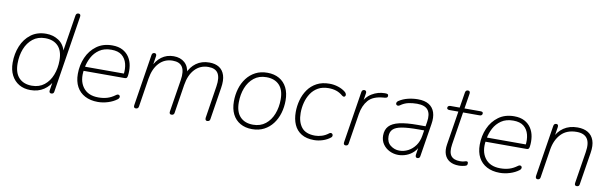

<svg xmlns="http://www.w3.org/2000/svg" viewBox="-46 -1176 5242 1649"><g transform="rotate(10 2574.5 -351.5)"><path d="M241 8Q184 8 141.5 -17Q99 -42 75 -88.5Q51 -135 51 -198Q51 -276 78.5 -343Q106 -410 160 -451Q214 -492 293 -492Q354 -492 402 -460.5Q450 -429 467 -362H460L512 -690Q514 -701 520 -706Q526 -711 536 -711Q546 -711 550.5 -704.5Q555 -698 553 -686L447 -15Q446 -5 440 0.5Q434 6 423 6Q413 6 408.5 -0.5Q404 -7 406 -19L421 -113H432Q407 -58 358 -25Q309 8 241 8ZM247 -31Q311 -31 355 -66Q399 -101 421.5 -159Q444 -217 444 -286Q444 -369 403.5 -411Q363 -453 291 -453Q227 -453 183 -418Q139 -383 116.5 -325.5Q94 -268 94 -198Q94 -116 134.5 -73.5Q175 -31 247 -31Z M829 8Q764 8 716.5 -17Q669 -42 644 -88.5Q619 -135 619 -200Q619 -277 648 -343.5Q677 -410 733 -451Q789 -492 869 -492Q923 -492 959.5 -472.5Q996 -453 1017.5 -420Q1039 -387 1045.5 -345Q1052 -303 1046 -259Q1044 -245 1039 -239.5Q1034 -234 1021 -234H648L654 -271H1026L1007 -259Q1015 -313 1003.5 -357Q992 -401 959.5 -427.5Q927 -454 868 -454Q805 -454 763.5 -425.5Q722 -397 699 -353.5Q676 -310 668 -264L665 -246Q649 -150 692.5 -90.5Q736 -31 827 -31Q869 -31 904 -41.5Q939 -52 973 -77Q982 -84 989 -84.5Q996 -85 1001 -81.5Q1006 -78 1007.5 -72Q1009 -66 1006 -58.5Q1003 -51 995 -45Q962 -20 917.5 -6Q873 8 829 8Z M1160 6Q1150 6 1145.5 -0.5Q1141 -7 1143 -19L1214 -469Q1216 -480 1222 -485Q1228 -490 1238 -490Q1247 -490 1251.5 -483Q1256 -476 1254 -465L1238 -363L1228 -364Q1254 -425 1299 -458.5Q1344 -492 1405 -492Q1464 -492 1501 -459Q1538 -426 1543 -363L1531 -364Q1554 -423 1601.5 -457.5Q1649 -492 1716 -492Q1767 -492 1801 -470.5Q1835 -449 1849 -405.5Q1863 -362 1852 -295L1808 -15Q1807 -5 1800.5 0.5Q1794 6 1783 6Q1773 6 1769 -0.5Q1765 -7 1766 -19L1810 -301Q1822 -378 1798.5 -415.5Q1775 -453 1714 -453Q1643 -453 1596 -403Q1549 -353 1535 -264L1496 -15Q1495 -5 1488.5 0.5Q1482 6 1471 6Q1461 6 1456.5 -0.5Q1452 -7 1454 -19L1499 -301Q1511 -378 1487.5 -415.5Q1464 -453 1403 -453Q1332 -453 1285 -403Q1238 -353 1224 -264L1185 -15Q1182 6 1160 6Z M2174 8Q2115 8 2071 -17Q2027 -42 2003.5 -88.5Q1980 -135 1980 -200Q1980 -258 1995.5 -310.5Q2011 -363 2042 -404Q2073 -445 2118 -468.5Q2163 -492 2222 -492Q2282 -492 2325.5 -467Q2369 -442 2392.5 -395.5Q2416 -349 2416 -284Q2416 -226 2400.5 -173.5Q2385 -121 2354 -80Q2323 -39 2278 -15.5Q2233 8 2174 8ZM2176 -31Q2240 -31 2284 -66Q2328 -101 2350.5 -159Q2373 -217 2373 -286Q2373 -369 2332.5 -411Q2292 -453 2220 -453Q2156 -453 2112 -418Q2068 -383 2045.5 -325.5Q2023 -268 2023 -198Q2023 -116 2063.5 -73.5Q2104 -31 2176 -31Z M2715 8Q2648 8 2604.5 -18.5Q2561 -45 2540 -92.5Q2519 -140 2519 -202Q2519 -255 2533 -306.5Q2547 -358 2576.5 -400Q2606 -442 2652.5 -467Q2699 -492 2764 -492Q2803 -492 2839.5 -480Q2876 -468 2901 -448Q2910 -441 2914 -433Q2918 -425 2917 -418Q2916 -411 2911.5 -407Q2907 -403 2901 -403.5Q2895 -404 2887 -410Q2860 -433 2829.5 -443Q2799 -453 2762 -453Q2709 -453 2671 -431.5Q2633 -410 2609 -373.5Q2585 -337 2573.5 -292.5Q2562 -248 2562 -202Q2562 -124 2598.5 -77.5Q2635 -31 2717 -31Q2745 -31 2775.5 -40.5Q2806 -50 2833 -71Q2840 -77 2847 -77Q2854 -77 2858.5 -73.5Q2863 -70 2865 -64Q2867 -58 2865 -51.5Q2863 -45 2857 -40Q2829 -17 2790.5 -4.5Q2752 8 2715 8Z M2990 6Q2980 6 2975.5 -0.5Q2971 -7 2973 -19L3044 -469Q3046 -480 3052 -485Q3058 -490 3068 -490Q3077 -490 3082 -483.5Q3087 -477 3085 -465L3070 -370H3059Q3080 -430 3132.5 -462Q3185 -494 3246 -494Q3263 -494 3269.5 -490.5Q3276 -487 3276 -477Q3276 -467 3271 -462.5Q3266 -458 3252 -456L3240 -455Q3149 -448 3108.5 -401Q3068 -354 3056 -280L3014 -15Q3013 -5 3007 0.5Q3001 6 2990 6Z M3449 8Q3409 8 3373 -9.5Q3337 -27 3315 -59Q3293 -91 3293 -134Q3293 -185 3321.5 -216Q3350 -247 3411 -261Q3472 -275 3568 -275H3649L3643 -238H3584Q3491 -238 3438 -228.5Q3385 -219 3362.5 -196.5Q3340 -174 3340 -136Q3340 -84 3374.5 -57Q3409 -30 3452 -30Q3492 -30 3528.5 -49Q3565 -68 3591 -104Q3617 -140 3625 -191L3645 -315Q3656 -383 3629.5 -418Q3603 -453 3533 -453Q3493 -453 3457.5 -445Q3422 -437 3390 -414Q3382 -408 3374.5 -408Q3367 -408 3362 -412Q3357 -416 3356 -422Q3355 -428 3358 -435Q3361 -442 3370 -448Q3405 -471 3448 -481.5Q3491 -492 3535 -492Q3594 -492 3630.5 -469.5Q3667 -447 3681 -404.5Q3695 -362 3685 -302L3639 -15Q3638 -5 3632 0.5Q3626 6 3616 6Q3606 6 3602 -1Q3598 -8 3599 -19L3614 -116H3624Q3611 -74 3583.5 -46.5Q3556 -19 3520.5 -5.5Q3485 8 3449 8Z M3978 8Q3929 8 3897 -11.5Q3865 -31 3852 -67Q3839 -103 3847 -153L3894 -448H3816Q3806 -448 3800 -452Q3794 -456 3794 -463Q3794 -474 3801 -479Q3808 -484 3818 -484H3899L3921 -620Q3923 -631 3929 -636Q3935 -641 3945 -641Q3955 -641 3959.5 -634.5Q3964 -628 3962 -616L3941 -484H4081Q4092 -484 4097.5 -480.5Q4103 -477 4103 -469Q4103 -459 4096.5 -453.5Q4090 -448 4079 -448H3935L3890 -162Q3879 -92 3902.5 -61.5Q3926 -31 3981 -31Q4005 -31 4018 -35.5Q4031 -40 4038 -40Q4044 -40 4047.5 -36.5Q4051 -33 4051 -25Q4051 -16 4048.5 -10.5Q4046 -5 4038 -2Q4028 2 4010.5 5Q3993 8 3978 8Z M4334 8Q4269 8 4221.5 -17Q4174 -42 4149 -88.5Q4124 -135 4124 -200Q4124 -277 4153 -343.5Q4182 -410 4238 -451Q4294 -492 4374 -492Q4428 -492 4464.5 -472.5Q4501 -453 4522.5 -420Q4544 -387 4550.5 -345Q4557 -303 4551 -259Q4549 -245 4544 -239.5Q4539 -234 4526 -234H4153L4159 -271H4531L4512 -259Q4520 -313 4508.5 -357Q4497 -401 4464.5 -427.5Q4432 -454 4373 -454Q4310 -454 4268.5 -425.5Q4227 -397 4204 -353.5Q4181 -310 4173 -264L4170 -246Q4154 -150 4197.5 -90.5Q4241 -31 4332 -31Q4374 -31 4409 -41.5Q4444 -52 4478 -77Q4487 -84 4494 -84.5Q4501 -85 4506 -81.5Q4511 -78 4512.5 -72Q4514 -66 4511 -58.5Q4508 -51 4500 -45Q4467 -20 4422.5 -6Q4378 8 4334 8Z M4664 6Q4654 6 4649.5 -1.5Q4645 -9 4647 -21L4718 -469Q4720 -480 4726 -485Q4732 -490 4742 -490Q4751 -490 4755.5 -483.5Q4760 -477 4758 -465L4742 -364H4731Q4756 -424 4806 -458Q4856 -492 4927 -492Q4981 -492 5017.5 -470.5Q5054 -449 5069.5 -405.5Q5085 -362 5074 -295L5029 -13Q5028 -4 5022 1Q5016 6 5005 6Q4995 6 4990.5 -0.5Q4986 -7 4988 -19L5032 -296Q5045 -376 5018 -414.5Q4991 -453 4926 -453Q4840 -453 4790.5 -401.5Q4741 -350 4727 -264L4688 -15Q4685 6 4664 6Z"/></g></svg>

Font: Nunito ExtraLight
Style: Italic
Weight: 200
Italic angle: -9°
Designer: Vernon Adams
Foundry: Vernon Adams
Version: Version 3.602